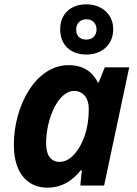

<svg xmlns="http://www.w3.org/2000/svg" viewBox="-20 -857 634 887"><path d="M379 -605C449 -605 503 -649 503 -722C503 -793 448 -837 379 -837C307 -837 258 -793 258 -721C258 -649 307 -605 379 -605ZM379 -674C348 -674 332 -692 332 -721C332 -750 352 -768 379 -768C406 -768 426 -750 426 -721C426 -692 406 -674 379 -674ZM198 10C267 10 315 -23 354 -71H358L351 0H461L577 -546H464L436 -476H432C408 -524 366 -556 297 -556C143 -556 44 -366 44 -188C44 -44 119 10 198 10ZM256 -109C216 -109 193 -138 193 -195C193 -310 250 -437 322 -437C364 -437 390 -403 390 -357C390 -326 388 -301 383 -275C367 -190 316 -109 256 -109Z"/></svg>

Font: Noto Sans
Style: Bold Italic
Weight: 700
Italic angle: -12°
Designer: Monotype Design Team
Foundry: Monotype Imaging Inc.
Version: Version 2.013